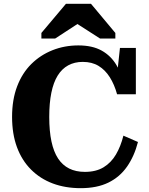

<svg xmlns="http://www.w3.org/2000/svg" viewBox="-20 -965 780 1002"><path d="M412 -642Q369 -642 336 -624Q303 -606 281 -570.5Q259 -535 248 -481Q237 -427 237 -355Q237 -281 248.5 -227Q260 -173 283 -138Q306 -103 341 -85.5Q376 -68 423 -68Q481 -68 520.5 -92Q560 -116 585 -158.5Q610 -201 624 -257L700 -224Q681 -150 643 -95.5Q605 -41 545.5 -12Q486 17 401 17Q321 17 255.5 -7.5Q190 -32 142 -80Q94 -128 68.5 -197Q43 -266 43 -355Q43 -445 69.5 -514.5Q96 -584 143.5 -631Q191 -678 254 -703Q317 -728 389 -728Q462 -728 510.5 -701Q559 -674 588 -625Q617 -576 630 -509L587 -539L606 -715H689V-473H591Q577 -524 553 -562Q529 -600 494.5 -621Q460 -642 412 -642ZM455 -945H324L196 -793V-764H268L426 -867L343 -866L502 -764H582V-793Z"/></svg>

Font: Roboto Serif
Style: Bold
Weight: 700
Designer: Greg Gazdowicz
Foundry: Commercial Type
Version: Version 1.008